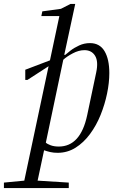

<svg xmlns="http://www.w3.org/2000/svg" viewBox="-78 -770 598 980"><path d="M-58 190V162L46 152L170 -432L62 -362H51V-414L177 -462L225 -688H133L138 -712L233 -725L282 -750H306L250 -490H255Q263 -497 281.5 -511.5Q300 -526 326 -538Q352 -550 381 -550Q431 -550 455.5 -509Q480 -468 480 -397Q480 -348 468.5 -292.5Q457 -237 435.5 -183.5Q414 -130 381.5 -86Q349 -42 307.5 -16Q266 10 216 10Q195 10 178 6Q161 2 147 -3L114 152L273 162V190ZM222 -22Q333 -22 367 -182L413 -400Q425 -456 407.5 -485Q390 -514 353 -514Q324 -514 293 -497.5Q262 -481 245 -465L156 -42Q163 -35 180.5 -28.5Q198 -22 222 -22Z"/></svg>

Font: Xanh Mono
Style: Italic
Weight: 400
Italic angle: -12°
Monospace: yes
Designer: Lam Bao, Duy Dao
Foundry: Yellow Type Foundry
Version: Version 3.101; ttfautohint (v1.8.3)